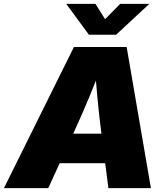

<svg xmlns="http://www.w3.org/2000/svg" viewBox="-54 -970 852 990"><path d="M-33.7 0 327.1 -727.5H599.1L724.1 0H504.9L468.8 -282.2Q457 -374 448.2 -467.8Q439.5 -561.5 432.6 -658.7H482.9Q444.3 -561.5 405.5 -467.8Q366.7 -374 324.2 -282.2L194.8 0ZM166.5 -128.4 191.4 -280.8H591.8L566.9 -128.4ZM438 -950.2 487.8 -871.1 565.9 -950.2H714.8L714.4 -948.7L544.9 -791H404.3L288.6 -948.7V-950.2Z"/></svg>

Font: Inter 24pt Black
Style: Italic
Weight: 900
Italic angle: -9.3988°
Designer: Rasmus Andersson
Foundry: rsms
Version: Version 4.001;git-66647c0bb